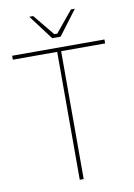

<svg xmlns="http://www.w3.org/2000/svg" viewBox="-100 -995 736 1057"><g transform="rotate(-10 268.0 -466.0)"><path d="M244 -794 140 -932H162L259 -814H276L373 -932H395L291 -794ZM258 0V-715H10V-737H526V-715H280V0Z"/></g></svg>

Font: Tomorrow Thin
Style: Regular
Weight: 250
Designer: Tony de Marco, Monica Rizzolli
Foundry: Just in Type
Version: Version 2.002